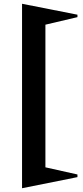

<svg xmlns="http://www.w3.org/2000/svg" viewBox="-20 -850 440 1019"><path d="M97 -830 391 -772V-759L221 -719V38L391 76V90L97 149Z"/></svg>

Font: Tiejili SC
Style: Regular
Weight: 400
Designer: Buernia
Foundry: Ershou Xiaoxi Press
Version: Version 1.100